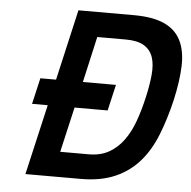

<svg xmlns="http://www.w3.org/2000/svg" viewBox="-51 -742 787 792"><g transform="rotate(5 343.0 -346.0)"><path d="M110 -399H175L242 -692H471Q551 -692 598.5 -670Q646 -648 667 -605Q688 -562 686 -500Q684 -438 666 -358Q647 -277 620.5 -210.5Q594 -144 553 -97.5Q512 -51 453 -25.5Q394 0 312 0H83L150 -291H85ZM550 -358Q562 -410 566 -453Q570 -496 560 -526Q550 -556 523 -572.5Q496 -589 447 -589H329L286 -399H423L398 -291H261L218 -104H336Q385 -104 420 -124Q455 -144 480 -178.5Q505 -213 521.5 -259Q538 -305 550 -358Z"/></g></svg>

Font: Panefresco 750wt
Style: Italic
Weight: 750
Foundry: Campivisivi & Chank Co
Version: Version 1.000